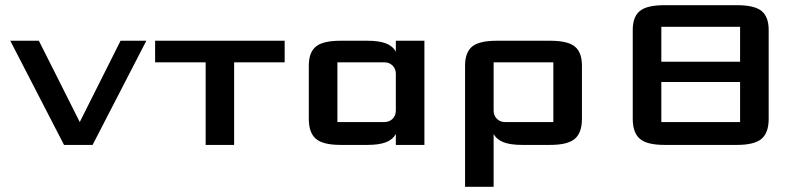

<svg xmlns="http://www.w3.org/2000/svg" viewBox="-20 -557 3092 738"><path d="M286.6 -87.9 443.4 -400.4H542.5L335.9 0H226.1L19.5 -400.4H129.4Z M576.2 -317.4V-400.4H1074.2V-317.4H879.9V0H770.5V-317.4Z M1391.6 -400.4Q1436.5 -400.4 1462.9 -390.4Q1489.3 -380.4 1501.5 -358.4V-400.4H1611.3V0H1501.5V-42Q1489.3 -20 1462.9 -10Q1436.5 0 1391.6 0H1289.1Q1221.7 0 1194.3 -23.4Q1167 -46.9 1167 -100.1V-305.2Q1167 -355.5 1194.1 -377.9Q1221.2 -400.4 1289.1 -400.4ZM1276.9 -317.4V-87.9H1457.5Q1476.6 -87.9 1489 -100.3Q1501.5 -112.8 1501.5 -131.8V-273.4Q1501.5 -292.5 1489 -304.9Q1476.6 -317.4 1457.5 -317.4Z M1877.4 -131.8Q1877.4 -112.8 1889.9 -100.3Q1902.3 -87.9 1921.4 -87.9H2106.9V-317.4H1877.4ZM2216.8 -100.1Q2216.8 -46.9 2189.5 -23.4Q2162.1 0 2094.7 0H1987.3Q1942.4 0 1916 -10Q1889.6 -20 1877.4 -42V161.1H1767.6V-305.2Q1767.6 -355.5 1794.7 -377.9Q1821.8 -400.4 1889.6 -400.4H2094.7Q2162.6 -400.4 2189.7 -377.9Q2216.8 -355.5 2216.8 -305.2Z M2934.6 -100.1Q2934.6 -46.9 2907.2 -23.4Q2879.9 0 2812.5 0H2534.2Q2466.8 0 2439.5 -23.4Q2412.1 -46.9 2412.1 -100.1V-441.9Q2412.1 -492.2 2439.2 -514.6Q2466.3 -537.1 2534.2 -537.1H2812.5Q2880.4 -537.1 2907.5 -514.6Q2934.6 -492.2 2934.6 -441.9ZM2824.7 -454.1H2522V-319.8H2824.7ZM2824.7 -241.7H2522V-87.9H2824.7Z"/></svg>

Font: Squarish Sans CT
Style: Regular
Weight: 400
Version: Version 0.9